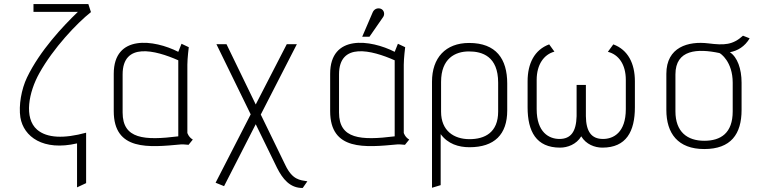

<svg xmlns="http://www.w3.org/2000/svg" viewBox="-20 -720 3772 952"><path d="M146 -700V-661H366C292 -590 178 -469 114 -336C86 -278 72 -197 81 -138C97 -42 194 30 362 -9V209L407 188V-62C297 -32 213 -35 164 -77C97 -135 123 -264 175 -357C244 -481 361 -605 431 -660L418 -700Z M880 -503 864 -463C744 -524 544 -551 544 -354V-169C544 29 718 11 878 -4C891 -5 906 -2 915 -2L936 -28C915 -40 909 -61 909 -61V-399C909 -431 916 -486 916 -486ZM588 -351C588 -512 749 -472 864 -421V-44C696 -23 588 -30 588 -162Z M1053 -501 1223 -153 1049 186 1091 203 1248 -104 1354 113C1381 166 1417 213 1481 212L1504 179C1467 173 1430 172 1395 99L1273 -152L1452 -501H1402L1248 -202L1103 -501Z M1953 -503 1937 -463C1817 -524 1617 -551 1617 -354V-169C1617 29 1791 11 1951 -4C1964 -5 1979 -2 1988 -2L2009 -28C1988 -40 1982 -61 1982 -61V-399C1982 -431 1989 -486 1989 -486ZM1661 -351C1661 -512 1822 -472 1937 -421V-44C1769 -23 1661 -30 1661 -162ZM1776 -538H1812L1880 -636C1889 -649 1885 -671 1867 -677C1851 -682 1835 -675 1828 -659Z M2495 -306C2495 -428 2440 -507 2306 -507C2189 -507 2122 -433 2122 -315V211L2165 198V-55C2201 -6 2254 10 2308 10C2431 10 2495 -53 2495 -172ZM2167 -314C2167 -430 2237 -465 2305 -465C2371 -465 2450 -441 2450 -310V-167C2450 -63 2384 -30 2308 -30C2230 -30 2167 -72 2167 -166Z M2703 -500C2630 -473 2596 -405 2596 -317V-188C2596 -68 2639 12 2757 12C2794 12 2838 -4 2862 -44C2886 -4 2929 12 2967 12C3085 12 3128 -68 3128 -188V-317C3128 -405 3094 -473 3021 -500L2994 -463C3047 -450 3083 -401 3083 -324V-179C3083 -62 3021 -31 2970 -31C2912 -31 2886 -68 2885 -144V-299H2839V-144C2837 -68 2811 -31 2754 -31C2703 -31 2641 -63 2641 -179V-324C2641 -400 2677 -450 2729 -464Z M3284 -175C3284 -59 3341 19 3472 19C3604 19 3657 -55 3657 -175V-310C3657 -379 3636 -437 3599 -461C3637 -468 3673 -489 3697 -530L3664 -543C3613 -497 3572 -495 3492 -505C3393 -517 3284 -487 3284 -354ZM3329 -351C3329 -475 3439 -480 3547 -457C3552 -456 3613 -415 3613 -310V-168C3613 -60 3554 -22 3472 -22C3388 -22 3329 -66 3329 -168Z"/></svg>

Font: Advent Pro
Style: Light
Weight: 300
Designer: Andreas Kalpakidis
Foundry: Andreas Kalpakidis
Version: Version 2.002 2007